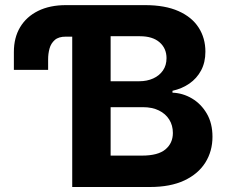

<svg xmlns="http://www.w3.org/2000/svg" viewBox="-20 -748 907 768"><path d="M349.6 -601.4H244.1Q214.6 -601.7 199.2 -588.1Q183.7 -574.5 178.1 -553.8Q172.5 -533 172.5 -511.1V-468.6H35.5V-539.8Q35.4 -597.2 60.5 -639.2Q85.6 -681.2 132.5 -704.4Q179.3 -727.5 243.8 -727.5H349.6ZM268.9 0V-727.5H560.2Q640.2 -727.5 693.9 -703.6Q747.7 -679.7 774.6 -637.6Q801.6 -595.6 801.6 -541.2Q801.6 -498.4 784.4 -466.3Q767.2 -434.2 737.5 -413.7Q707.9 -393.3 669.9 -384.8V-377.3Q711.5 -375.7 748 -354.1Q784.5 -332.4 807.2 -293.6Q829.9 -254.8 829.9 -201Q829.9 -143.4 801.5 -97.9Q773 -52.4 717.4 -26.2Q661.7 0 579.7 0ZM422.5 -125.6H548Q612.2 -125.6 641.8 -150.5Q671.5 -175.4 671.5 -216.2Q671.5 -246.6 656.9 -269.8Q642.4 -293 615.5 -306.2Q588.6 -319.3 551.8 -319.3H422.5ZM422.5 -423H536.7Q568.1 -423 592.8 -434.2Q617.6 -445.4 631.8 -466.1Q646.1 -486.7 646.1 -515.4Q646.1 -554.5 618.3 -578.8Q590.5 -603.1 539.6 -603.1H422.5Z"/></svg>

Font: Inter V
Style: 
Weight: 400
Designer: Rasmus Andersson
Foundry: rsms
Version: Version 4.000;git-a3f224843